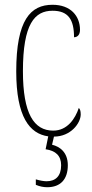

<svg xmlns="http://www.w3.org/2000/svg" viewBox="-20 -562 387 804"><path d="M178 222C233 222 264 189 264 130C264 76 231 52 198 44L206 10C276 10 318 -46 318 -83C318 -98 315 -105 310 -110C295 -65 262 -15 203 -15C122 -15 76 -86 76 -264C76 -462 125 -517 200 -517C266 -517 290 -480 290 -406C302 -406 315 -414 315 -437C315 -495 276 -542 200 -542C108 -542 48 -479 48 -263C48 -72 104 -2 182 9L171 63C213 69 236 90 236 130C236 176 212 197 175 197C163 197 147 194 130 189V212C147 219 162 222 178 222Z"/></svg>

Font: Noto Serif ExtraCondensed Thin
Style: Regular
Weight: 100
Width: 2
Designer: Monotype Design Team
Foundry: Monotype Imaging Inc.
Version: Version 2.013